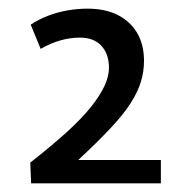

<svg xmlns="http://www.w3.org/2000/svg" viewBox="-20 -794 439 444"><path d="M52 -370 50 -418Q101 -458 135.5 -489.5Q170 -521 191 -547.5Q212 -574 222 -596Q232 -618 232 -637Q232 -669 214.5 -688Q197 -707 165 -707Q143 -707 121 -701Q99 -695 74 -681L51 -737Q69 -749 91 -757.5Q113 -766 136.5 -770Q160 -774 182 -774Q223 -774 252 -759.5Q281 -745 297 -718Q313 -691 313 -653Q313 -629 306 -605.5Q299 -582 282.5 -556Q266 -530 236 -498Q206 -466 161 -424H352V-370Z"/></svg>

Font: Georama ExtraCondensed Thin Medium
Style: Regular
Weight: 500
Version: Version 1.001